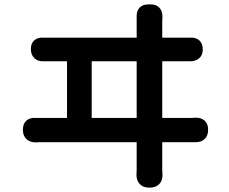

<svg xmlns="http://www.w3.org/2000/svg" viewBox="-20 -804 1040 871"><path d="M120 -582Q120 -607 135.5 -621Q151 -635 177 -633Q184 -633 194.5 -633Q205 -633 216 -633H600V-708Q600 -719 600 -721Q600 -723 600 -729Q599 -754 613 -769Q627 -784 652 -784H664Q689 -784 703 -769Q717 -754 717 -729Q717 -723 716.5 -720.5Q716 -718 716 -708V-633H810Q817 -633 826.5 -633Q836 -633 843 -633Q869 -635 884.5 -620.5Q900 -606 900 -580Q900 -555 884.5 -540.5Q869 -526 843 -526Q836 -526 827 -526Q818 -526 810 -526H716V-269H834Q840 -269 849 -269Q858 -269 866 -270Q892 -271 908 -257Q924 -243 924 -217V-214Q924 -188 908 -173Q892 -158 866 -159Q859 -159 850 -159Q841 -159 834 -159H716V-48Q716 -41 716 -33Q716 -25 717 -11Q718 15 702.5 31Q687 47 661 47H655Q629 47 614 31Q599 15 599 -11Q600 -21 600 -32Q600 -43 600 -46V-159H179Q168 -159 158.5 -159Q149 -159 142 -158Q116 -158 100 -173Q84 -188 84 -214V-217Q84 -243 100 -257Q116 -271 142 -269Q149 -269 158.5 -269Q168 -269 179 -269H284V-526H216Q203 -526 193.5 -526Q184 -526 177 -526Q152 -525 136 -540Q120 -555 120 -582ZM600 -269V-526H396V-269Z"/></svg>

Font: Chiron GoRound TC SB
Style: Regular
Weight: 500
Designer: Ryoko NISHIZUKA 西塚涼子 (kana, bopomofo & ideographs); Paul D. Hunt (Latin, Greek & Cyrillic); Sandoll Communications 산돌커뮤니
Foundry: Adobe
Version: Version 1.000;hotconv 1.1.1;makeotfexe 2.6.0